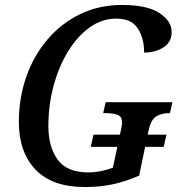

<svg xmlns="http://www.w3.org/2000/svg" viewBox="-20 -744 728 774"><path d="M322 10Q190 10 123 -60.5Q56 -131 56 -252Q56 -349 86 -434.5Q116 -520 171.5 -585Q227 -650 303 -687Q379 -724 472 -724Q573 -724 622.5 -691.5Q672 -659 672 -615Q672 -574 639 -553Q606 -532 561 -532Q561 -591 535 -630Q509 -669 449 -669Q391 -669 341.5 -633.5Q292 -598 254.5 -537Q217 -476 196 -398Q175 -320 175 -235Q175 -153 212 -101Q249 -49 336 -49Q361 -49 388 -54.5Q415 -60 435 -68L453 -152H346L357 -201H463L467 -217Q472 -239 472 -250Q472 -275 453 -281.5Q434 -288 406 -288H396L406 -332H675L665 -288H661Q634 -288 611.5 -276Q589 -264 579 -218L575 -201H651L640 -152H565L541 -36Q488 -13 436.5 -1.5Q385 10 322 10Z"/></svg>

Font: Noto Serif SemiCondensed Medium
Style: Italic
Weight: 500
Width: 4
Italic angle: -12°
Designer: Monotype Design Team
Foundry: Monotype Imaging Inc.
Version: Version 2.013